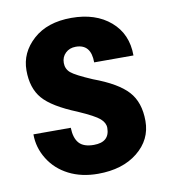

<svg xmlns="http://www.w3.org/2000/svg" viewBox="-67 -596 589 665"><g transform="rotate(-10 227.0 -264.0)"><path d="M284.2 -141.6Q284.2 -159.2 267.3 -174.1Q250.5 -189 192.4 -214.4Q106.9 -249 75 -286.1Q43 -323.2 43 -385.7Q43 -448.2 92.8 -493.2Q142.6 -538.1 227.5 -538.1Q312.5 -538.1 364.7 -493.2Q417 -448.2 417 -372.6H278.8Q278.8 -437 225.1 -437Q203.1 -437 189 -423.3Q174.8 -409.7 174.8 -388.7Q174.8 -367.7 190.4 -354.2Q206.1 -340.8 264.2 -315.9Q348.6 -284.7 383.5 -246.3Q418.5 -208 418.5 -142.1Q418.5 -76.2 365.2 -33.2Q312 9.8 225.6 9.8Q167.5 9.8 123 -12.9Q78.6 -35.6 53.5 -76.2Q28.3 -116.7 28.3 -163.6H159.7Q160.6 -127.4 176.5 -109.4Q192.4 -91.3 228.5 -91.3Q284.2 -91.3 284.2 -141.6Z"/></g></svg>

Font: RobotoCondensed-Bold
Style: Bold
Weight: 700
Designer: Google
Version: Version 2.001240; 2014